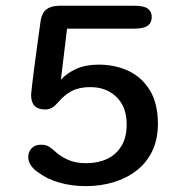

<svg xmlns="http://www.w3.org/2000/svg" viewBox="-20 -639 659 670"><path d="M324.5 -413.5Q381 -413.5 427.8 -391.8Q474.5 -370 502.8 -324.2Q531 -278.5 531 -206.5Q531 -152.5 511.2 -111.8Q491.5 -71 456.8 -44Q422 -17 376.5 -3.2Q331 10.5 279.5 10.5Q229.5 10.5 187.2 -1.8Q145 -14 115.5 -36Q98 -47 88.2 -61.5Q78.5 -76 78.5 -90.5Q78.5 -109 90.2 -121.5Q102 -134 123 -134Q139.5 -134 150 -127.8Q160.5 -121.5 170.5 -112Q189 -94.5 216 -82Q243 -69.5 281 -69.5Q322 -69.5 353.8 -84.5Q385.5 -99.5 403.8 -129.5Q422 -159.5 422 -204.5Q422 -266.5 386.2 -300.8Q350.5 -335 295.5 -335Q257 -335 231.5 -322Q206 -309 183.5 -282.5Q171.5 -269 161.5 -263Q151.5 -257 137.5 -257Q112.5 -257 100.5 -269.8Q88.5 -282.5 88.5 -308.5Q88.5 -313 91.5 -338.2Q94.5 -363.5 99 -398.8Q103.5 -434 108.5 -470Q113.5 -506 117.2 -533.2Q121 -560.5 122 -568Q126.5 -594.5 142.8 -606.8Q159 -619 189.5 -619H447.5Q482 -619 495.8 -608.8Q509.5 -598.5 509.5 -579.5Q509.5 -560 495.8 -549.5Q482 -539 447.5 -539H214L192.5 -361Q214.5 -384.5 247 -399Q279.5 -413.5 324.5 -413.5Z"/></svg>

Font: Sono ExtraLight Monospace Medium
Style: Regular
Weight: 500
Version: Version 2.112